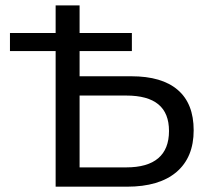

<svg xmlns="http://www.w3.org/2000/svg" viewBox="-20 -703 786 723"><path d="M649.5 -364.3C609.7 -398.7 551.4 -415.8 474.7 -415.8H279.7V-510.6H476.6V-578.7H279.7V-682.6H189.5V-578.7H17.5V-510.6H189.5V0H458.2C539.1 0 601.2 -18.4 644.5 -55.2C687.7 -92 709.3 -144.4 709.3 -212.5C709.3 -279.4 689.4 -330 649.5 -364.3ZM575.9 -107.2C548.9 -84.2 508.8 -72.7 455.4 -72.7H279.7V-343.2H455.4C509.4 -343.2 549.7 -332.1 576.4 -310C603.1 -288 616.4 -254.5 616.4 -209.8C616.4 -164.4 602.9 -130.2 575.9 -107.2Z"/></svg>

Font: Montserrat Ace
Style: Regular
Weight: 500
Designer: Julieta Ulanovsky
Foundry: Julieta Ulanovsky
Version: Version 1